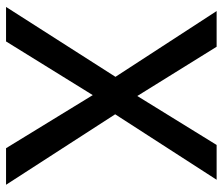

<svg xmlns="http://www.w3.org/2000/svg" viewBox="-72 -682 754 651"><g transform="rotate(90 305.5 -357.0)"><path d="M607 0H483L303 -294L121 0H4L241 -371L18 -714H139L306 -445L472 -714H590L368 -370Z"/></g></svg>

Font: Noto Sans Lao Looped Medium
Style: Regular
Weight: 500
Designer: Mark Frömberg, Ben Mitchell
Foundry: The Fontpad Ltd
Version: Version 1.002; ttfautohint (v1.8.4.7-5d5b)